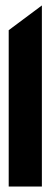

<svg xmlns="http://www.w3.org/2000/svg" viewBox="-20 -686 190 706"><path d="M12 0H134V-666L12 -575Z"/></svg>

Font: Charger Pro
Style: UltraExt
Weight: 900
Designer: Jasper
Foundry: Cannot Into Space Fonts
Version: Version 1.09